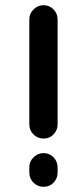

<svg xmlns="http://www.w3.org/2000/svg" viewBox="-20 -720 292 740"><path d="M93 -241V-645Q93 -668 109.5 -684Q126 -700 148 -700Q170 -700 186 -684Q202 -668 202 -645V-241Q202 -218 186.5 -202Q171 -186 148 -186Q125 -186 109 -202Q93 -218 93 -241ZM202 -55Q202 -32 186.5 -16Q171 0 148 0Q125 0 109 -16Q93 -32 93 -55V-75Q93 -98 109.5 -114Q126 -130 148 -130Q170 -130 186 -114Q202 -98 202 -75Z"/></svg>

Font: Quicksand
Style: Bold
Weight: 700
Designer: Andrew Paglinawan
Foundry: Andrew Paglinawan
Version: 1.002